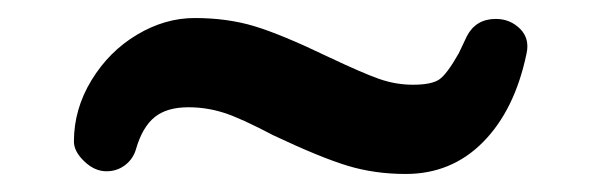

<svg xmlns="http://www.w3.org/2000/svg" viewBox="-20 -386 663 213"><path d="M283 -236Q247 -255 228 -261Q209 -267 189 -267Q165 -267 151.5 -256Q138 -245 131 -221Q128 -210 119 -203Q110 -196 98 -196Q85 -196 73.5 -207Q62 -218 62 -229Q62 -265 81.5 -297Q101 -329 132 -347.5Q163 -366 196 -366Q232 -366 262 -357Q292 -348 344 -323Q382 -305 400.5 -298.5Q419 -292 438 -292Q459 -292 467.5 -298Q476 -304 489 -327L498 -346Q508 -365 530 -365Q546 -365 557 -354Q568 -343 564 -326Q551 -264 516 -228.5Q481 -193 430 -193Q396 -193 366 -202Q336 -211 283 -236Z"/></svg>

Font: 寒蝉全圆体 Bold
Style: Regular
Weight: 700
Designer: Warren2060
      Designed by Motoya company      

      [Varela Round]
      Joe Prince(Latin component); Avraham Cornf
Foundry: ChillType
Version: Version 3.200